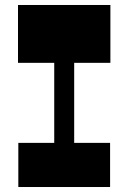

<svg xmlns="http://www.w3.org/2000/svg" viewBox="-20 -750 515 770"><path d="M197.5 -133.7V-543H277.5V-133.7ZM53.5 0V-177H421.5V0ZM52.2 -498V-730H422.7V-498Z"/></svg>

Font: Savate ExtraLight
Style: Regular
Weight: 200
Designer: Max Esnée
Foundry: Plomb Type
Version: Version 2.000